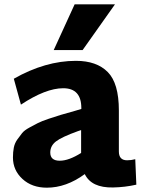

<svg xmlns="http://www.w3.org/2000/svg" viewBox="-20 -862 656 890"><path d="M513 -842 363 -630H229L326 -842ZM607 -124 612 -6Q559 6 504 7Q404 9 373 -55Q287 8 197 8Q128 8 84 -32.5Q40 -73 40 -132Q40 -157 44 -177.5Q48 -198 60 -215Q72 -232 82.5 -245Q93 -258 116 -270.5Q139 -283 155.5 -291.5Q172 -300 206 -311.5Q240 -323 262 -329.5Q284 -336 327 -348L357 -357V-361Q357 -453 273 -453Q192 -453 77 -377L44 -497Q190 -580 332 -580Q428 -580 479.5 -528Q531 -476 531 -350V-160Q531 -119 569 -119Q588 -119 607 -124ZM213 -155Q213 -117 257 -117Q299 -117 356 -153V-259L341 -254Q266 -227 239.5 -206.5Q213 -186 213 -155Z"/></svg>

Font: Martel Sans Heavy
Style: Regular
Weight: 900
Designer: Dan Reynolds and Mathieu Réguer
Foundry: Dan Reynolds and Mathieu Réguer
Version: Version 1.001;PS 001.001;hotconv 1.0.70;makeotf.lib2.5.58329